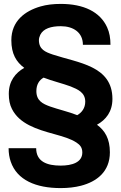

<svg xmlns="http://www.w3.org/2000/svg" viewBox="-20 -741 619 982"><path d="M24 17C24 43 28 66 35 86C67 180 164 221 290 221C328 221 363 217 394 209C475 188 542 137 542 38C542 -31 517 -73 476 -103C521 -128 555 -169 555 -235C555 -405 380 -419 250 -462C212 -475 179 -488 179 -536C179 -545 182 -554 186 -563C202 -595 241 -607 291 -607C355 -607 404 -575 404 -512H545C545 -545 540 -575 528 -601C492 -681 407 -721 291 -721C252 -721 218 -717 187 -708C108 -685 38 -634 38 -535C38 -466 63 -424 104 -394C59 -368 25 -327 25 -261C25 -231 30 -205 41 -184C79 -108 166 -80 258 -55C304 -42 340 -32 371 -12C389 0 401 13 401 39C401 90 348 106 290 106C221 106 165 86 165 17ZM166 -275C166 -308 180 -331 203 -344C243 -328 304 -313 341 -299C378 -284 416 -268 416 -221C416 -188 398 -165 375 -152C336 -168 273 -183 237 -196C198 -210 166 -226 166 -275Z"/></svg>

Font: Asimov Pro
Style: Bd
Weight: 700
Designer: Google
Version: Version 2.000980; 2014